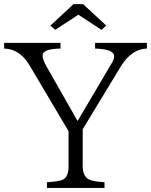

<svg xmlns="http://www.w3.org/2000/svg" viewBox="-23 -923 734 933"><path d="M690.9 -687Q616.2 -685.5 563 -598.6L378.9 -294.9V-115.7Q378.9 -68.4 407.7 -51.8Q428.2 -40.5 484.9 -37.6V-9.8H205.1V-37.6Q262.7 -41 282.2 -49.8Q310.1 -63 310.1 -115.7V-285.6L119.1 -607.9Q71.8 -685.5 -2.9 -687V-714.8H271V-687Q184.1 -685.5 184.1 -653.8Q184.1 -633.3 202.1 -601.6L354 -335L522 -619.6Q531.7 -635.7 531.7 -649.9Q531.7 -684.1 439 -687V-714.8H690.9ZM334 -902.8H380.9L493.2 -798.8L470.2 -777.8L357.9 -851.6L245.1 -777.8L222.2 -798.8Z"/></svg>

Font: I.Ming
Style: Regular
Weight: 400
Designer: Ichiten Fonts Project
Version: Version 5.10 Mar 24, 2018